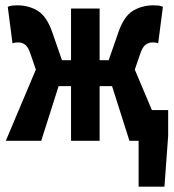

<svg xmlns="http://www.w3.org/2000/svg" viewBox="-20 -528 651 720"><path d="M499.8 172V0H482.5V-115.3H610.6V-18.6L596.7 172ZM1.8 0 129.4 -302.3H246.4V-496.1H353.6V-302.3H470.6L598.2 0H465.4L400.2 -205H353.6V0H246.4V-205H199.8L134.6 0ZM123.2 -241.6 93.9 -326.9Q85.4 -352.4 74 -360.7Q62.6 -369 47.5 -369Q41.7 -369 36.8 -368.2Q31.9 -367.4 26.9 -365.4L9.1 -502.5Q17 -506.1 25.9 -507.1Q34.8 -508.1 43.9 -508.1Q87.7 -508.1 121.5 -487.5Q155.2 -467 175.9 -407.4L227 -260.3ZM476.8 -241.6 373 -260.3 424.1 -407.4Q444.8 -467 478.6 -487.5Q512.5 -508.1 556.1 -508.1Q566.1 -508.1 574.5 -507.1Q583 -506.1 590.9 -502.5L573.1 -365.4Q569.1 -367.4 563.7 -368.2Q558.3 -369 552.5 -369Q538.4 -369 526.5 -360.7Q514.6 -352.4 506.1 -326.9Z"/></svg>

Font: Source Code Pro ExtraLight
Style: Regular
Weight: 200
Monospace: yes
Designer: Paul D. Hunt, Teo Tuominen
Foundry: Adobe
Version: Version 1.026;hotconv 1.1.0;makeotfexe 2.6.0